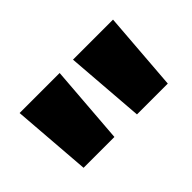

<svg xmlns="http://www.w3.org/2000/svg" viewBox="-47 -880 590 590"><g transform="rotate(-45 248.0 -585.0)"><path d="M219 -714H45L65 -456H199ZM451 -714H277L297 -456H431Z"/></g></svg>

Font: Noto Sans Georgian Condensed Black
Style: Regular
Weight: 900
Width: 3
Designer: Monotype Design Team, Akaki Razmadze
Foundry: Google LLC
Version: Version 2.005